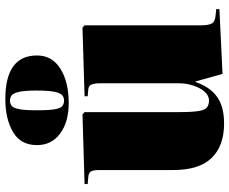

<svg xmlns="http://www.w3.org/2000/svg" viewBox="-92 -776 882 739"><g transform="rotate(-90 349.5 -407.0)"><path d="M243 14Q157 14 110.5 -34Q64 -82 64 -182V-465Q64 -491 58 -499.5Q52 -508 34 -509L10 -511V-523L278 -531L287 -523V-160Q287 -110 291 -85Q295 -60 305 -52Q315 -44 332 -44Q350 -44 365 -60.5Q380 -77 389 -104Q398 -131 398 -161V-463Q398 -483 393.5 -495.5Q389 -508 372 -509L348 -511V-523L612 -531L621 -523V-76Q621 -48 627.5 -34.5Q634 -21 657 -19L684 -16L683 -4L434 8L405 -96H403Q383 -39 345 -12.5Q307 14 243 14ZM322 -584Q249 -584 204.5 -617Q160 -650 160 -706Q160 -769 210.5 -798.5Q261 -828 337 -828Q505 -828 505 -706Q505 -648 454 -616Q403 -584 322 -584ZM332 -602Q344 -602 352.5 -609.5Q361 -617 365.5 -640Q370 -663 370 -707Q370 -753 365 -775Q360 -797 351.5 -803.5Q343 -810 331 -810Q318 -810 310 -802.5Q302 -795 298 -773Q294 -751 294 -707Q294 -660 298 -637.5Q302 -615 310.5 -608.5Q319 -602 332 -602Z"/></g></svg>

Font: Literata 72pt Black
Style: Regular
Weight: 900
Designer: Latin by Veronika Burian and Jose Scaglione. Greek by Irene Vlachou. Cyrillic by Vera Evstafieva.
Foundry: TypeTogether
Version: Version 3.002